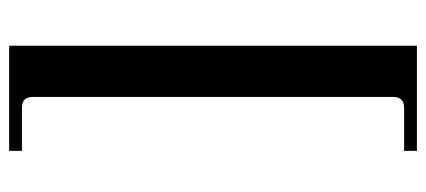

<svg xmlns="http://www.w3.org/2000/svg" viewBox="-276 -476 932 420"><g transform="rotate(90 190.0 -266.0)"><path d="M80 180H310V152H216C200 152 192 144 192 128V-660C192 -676 200 -684 216 -684H310V-712H80Z"/></g></svg>

Font: Km Standard TT
Style: Bold
Weight: 700
Designer: Alexey Kryukov <alexios@thessalonica.org.ru>
Version: Version 2.0.2